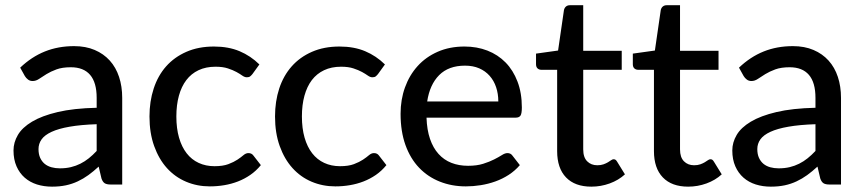

<svg xmlns="http://www.w3.org/2000/svg" viewBox="-20 -690 3228 718"><path d="M341.5 -225.5Q282 -223.5 240.5 -216.2Q199 -209 173 -197Q147 -185 135.5 -168.8Q124 -152.5 124 -132.5Q124 -113.5 130.2 -99.8Q136.5 -86 147.2 -77.2Q158 -68.5 172.5 -64.5Q187 -60.5 204 -60.5Q226.5 -60.5 245.2 -65Q264 -69.5 280.5 -77.8Q297 -86 312 -98Q327 -110 341.5 -125.5ZM55.5 -437Q98 -477.5 147.8 -497.5Q197.5 -517.5 257 -517.5Q300.5 -517.5 334 -503.2Q367.5 -489 390.5 -463.5Q413.5 -438 425.2 -402.5Q437 -367 437 -324V0H393.5Q379 0 371.5 -4.8Q364 -9.5 359.5 -22.5L349 -67Q329.5 -49 310.5 -35.2Q291.5 -21.5 270.8 -11.8Q250 -2 226.5 3Q203 8 174.5 8Q144.5 8 118.2 -0.2Q92 -8.5 72.5 -25.5Q53 -42.5 41.8 -68Q30.5 -93.5 30.5 -127.5Q30.5 -157.5 46.8 -185.2Q63 -213 99.8 -235Q136.5 -257 195.8 -271Q255 -285 341.5 -287V-324Q341.5 -381.5 317 -410Q292.5 -438.5 245 -438.5Q213 -438.5 191.2 -430.5Q169.5 -422.5 153.8 -412.8Q138 -403 126.2 -395Q114.5 -387 102 -387Q92 -387 84.8 -392.5Q77.5 -398 73 -405.5Z M924 -413Q919.5 -407.5 915.2 -404.2Q911 -401 903 -401Q895 -401 886.2 -407.2Q877.5 -413.5 864.2 -420.8Q851 -428 832.2 -434.2Q813.5 -440.5 786 -440.5Q750 -440.5 722.5 -427.5Q695 -414.5 676.8 -390.5Q658.5 -366.5 649 -332Q639.5 -297.5 639.5 -254.5Q639.5 -210 649.5 -175.2Q659.5 -140.5 678 -116.8Q696.5 -93 723 -80.8Q749.5 -68.5 782 -68.5Q813.5 -68.5 834 -76.2Q854.5 -84 868 -93Q881.5 -102 890.5 -109.8Q899.5 -117.5 909 -117.5Q921 -117.5 927.5 -108.5L955.5 -72.5Q938 -51 916.2 -36Q894.5 -21 870 -11.5Q845.5 -2 818.8 2.5Q792 7 764.5 7Q717 7 675.8 -10.5Q634.5 -28 604.2 -61.5Q574 -95 556.5 -143.8Q539 -192.5 539 -254.5Q539 -311 554.8 -359Q570.5 -407 601.2 -441.8Q632 -476.5 677 -496.2Q722 -516 780 -516Q834.5 -516 876 -498.5Q917.5 -481 950 -449Z M1393.5 -413Q1389 -407.5 1384.8 -404.2Q1380.5 -401 1372.5 -401Q1364.5 -401 1355.8 -407.2Q1347 -413.5 1333.8 -420.8Q1320.5 -428 1301.8 -434.2Q1283 -440.5 1255.5 -440.5Q1219.5 -440.5 1192 -427.5Q1164.5 -414.5 1146.2 -390.5Q1128 -366.5 1118.5 -332Q1109 -297.5 1109 -254.5Q1109 -210 1119 -175.2Q1129 -140.5 1147.5 -116.8Q1166 -93 1192.5 -80.8Q1219 -68.5 1251.5 -68.5Q1283 -68.5 1303.5 -76.2Q1324 -84 1337.5 -93Q1351 -102 1360 -109.8Q1369 -117.5 1378.5 -117.5Q1390.5 -117.5 1397 -108.5L1425 -72.5Q1407.5 -51 1385.8 -36Q1364 -21 1339.5 -11.5Q1315 -2 1288.2 2.5Q1261.5 7 1234 7Q1186.5 7 1145.2 -10.5Q1104 -28 1073.8 -61.5Q1043.5 -95 1026 -143.8Q1008.5 -192.5 1008.5 -254.5Q1008.5 -311 1024.2 -359Q1040 -407 1070.8 -441.8Q1101.5 -476.5 1146.5 -496.2Q1191.5 -516 1249.5 -516Q1304 -516 1345.5 -498.5Q1387 -481 1419.5 -449Z M1843.5 -310.5Q1843.5 -339.5 1835.2 -364Q1827 -388.5 1811 -406.5Q1795 -424.5 1772 -434.5Q1749 -444.5 1719 -444.5Q1657.5 -444.5 1622.2 -409Q1587 -373.5 1577.5 -310.5ZM1924 -72.5Q1906 -51.5 1882.5 -36.2Q1859 -21 1832.5 -11.5Q1806 -2 1777.8 2.5Q1749.5 7 1722 7Q1669.5 7 1624.8 -10.8Q1580 -28.5 1547.2 -62.8Q1514.5 -97 1496.2 -147.8Q1478 -198.5 1478 -264.5Q1478 -317.5 1494.5 -363.2Q1511 -409 1541.8 -443Q1572.5 -477 1617 -496.5Q1661.5 -516 1717 -516Q1763.5 -516 1802.8 -500.8Q1842 -485.5 1870.5 -456.5Q1899 -427.5 1915.2 -385Q1931.5 -342.5 1931.5 -288Q1931.5 -265.5 1926.5 -257.8Q1921.5 -250 1908 -250H1575Q1576.5 -204.5 1588 -170.8Q1599.5 -137 1619.8 -114.5Q1640 -92 1668 -81Q1696 -70 1730.5 -70Q1763 -70 1786.8 -77.5Q1810.5 -85 1827.8 -93.8Q1845 -102.5 1856.8 -110Q1868.5 -117.5 1877.5 -117.5Q1889.5 -117.5 1896 -108.5Z M2191.5 8Q2130 8 2096.8 -26.5Q2063.5 -61 2063.5 -125V-429H2004.5Q1996 -429 1990.2 -434.2Q1984.5 -439.5 1984.5 -450V-489.5L2067 -501L2089 -652.5Q2091 -661 2096.8 -665.8Q2102.5 -670.5 2111.5 -670.5H2161V-500H2305V-429H2161V-131.5Q2161 -101.5 2175.8 -86.8Q2190.5 -72 2213.5 -72Q2227 -72 2236.8 -75.5Q2246.5 -79 2253.5 -83.2Q2260.5 -87.5 2265.5 -91Q2270.5 -94.5 2274.5 -94.5Q2279.5 -94.5 2282.2 -92.2Q2285 -90 2288 -85L2317 -38Q2293 -16 2260 -4Q2227 8 2191.5 8Z M2553.5 8Q2492 8 2458.8 -26.5Q2425.5 -61 2425.5 -125V-429H2366.5Q2358 -429 2352.2 -434.2Q2346.5 -439.5 2346.5 -450V-489.5L2429 -501L2451 -652.5Q2453 -661 2458.8 -665.8Q2464.5 -670.5 2473.5 -670.5H2523V-500H2667V-429H2523V-131.5Q2523 -101.5 2537.8 -86.8Q2552.5 -72 2575.5 -72Q2589 -72 2598.8 -75.5Q2608.5 -79 2615.5 -83.2Q2622.5 -87.5 2627.5 -91Q2632.5 -94.5 2636.5 -94.5Q2641.5 -94.5 2644.2 -92.2Q2647 -90 2650 -85L2679 -38Q2655 -16 2622 -4Q2589 8 2553.5 8Z M3029.5 -225.5Q2970 -223.5 2928.5 -216.2Q2887 -209 2861 -197Q2835 -185 2823.5 -168.8Q2812 -152.5 2812 -132.5Q2812 -113.5 2818.2 -99.8Q2824.5 -86 2835.2 -77.2Q2846 -68.5 2860.5 -64.5Q2875 -60.5 2892 -60.5Q2914.5 -60.5 2933.2 -65Q2952 -69.5 2968.5 -77.8Q2985 -86 3000 -98Q3015 -110 3029.5 -125.5ZM2743.5 -437Q2786 -477.5 2835.8 -497.5Q2885.5 -517.5 2945 -517.5Q2988.5 -517.5 3022 -503.2Q3055.5 -489 3078.5 -463.5Q3101.5 -438 3113.2 -402.5Q3125 -367 3125 -324V0H3081.5Q3067 0 3059.5 -4.8Q3052 -9.5 3047.5 -22.5L3037 -67Q3017.5 -49 2998.5 -35.2Q2979.5 -21.5 2958.8 -11.8Q2938 -2 2914.5 3Q2891 8 2862.5 8Q2832.5 8 2806.2 -0.2Q2780 -8.5 2760.5 -25.5Q2741 -42.5 2729.8 -68Q2718.5 -93.5 2718.5 -127.5Q2718.5 -157.5 2734.8 -185.2Q2751 -213 2787.8 -235Q2824.5 -257 2883.8 -271Q2943 -285 3029.5 -287V-324Q3029.5 -381.5 3005 -410Q2980.5 -438.5 2933 -438.5Q2901 -438.5 2879.2 -430.5Q2857.5 -422.5 2841.8 -412.8Q2826 -403 2814.2 -395Q2802.5 -387 2790 -387Q2780 -387 2772.8 -392.5Q2765.5 -398 2761 -405.5Z"/></svg>

Font: TypoPRO Lato
Style: Regular
Weight: 500
Designer: Lukasz Dziedzic with Adam Twardoch and Botio Nikoltchev
Foundry: tyPoland Lukasz Dziedzic
Version: Version 2.010; 2014-09-01; http://www.latofonts.com/